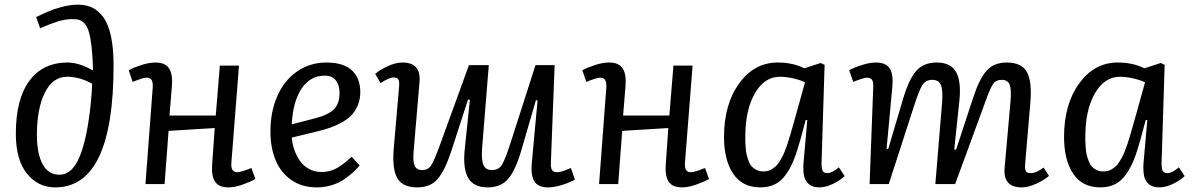

<svg xmlns="http://www.w3.org/2000/svg" viewBox="-20 -789 5108 823"><path d="M134.8 -715.8Q170.4 -732.9 191.9 -741.9Q213.4 -751 248 -760Q282.7 -769 314 -769Q349.1 -769 376 -756.1Q402.8 -743.2 423.8 -713.9Q444.8 -684.6 455.8 -633.1Q466.8 -581.5 466.8 -508.8Q466.8 14.2 216.8 14.2Q142.6 14.2 95.2 -45.2Q47.9 -104.5 47.9 -215.8Q47.9 -363.8 105.7 -442.4Q163.6 -521 270 -521Q318.8 -521 378.9 -486.8Q377.4 -542.5 373 -585Q368.7 -624.5 361.8 -649.2Q355 -673.8 344.2 -686.3Q333.5 -698.7 321.8 -702.9Q310.1 -707 291 -707Q259.3 -707 229 -697.5Q198.7 -688 151.9 -668ZM234.9 -40Q289.1 -40 321.3 -117.4Q353.5 -194.8 369.1 -345.2Q375 -405.3 375 -430.2Q321.3 -460 268.1 -460Q206.1 -460 172.1 -391.4Q138.2 -322.8 138.2 -211.9Q138.2 -129.9 162.8 -85Q187.5 -40 234.9 -40Z M900.4 -240.2 702.6 -228 685.5 0H603.5L634.8 -416Q635.7 -437 629.4 -446.5Q623 -456.1 607.4 -456.1Q593.8 -456.1 548.8 -438L531.7 -487.8Q551.3 -499 585.2 -510Q619.1 -521 646.5 -521Q688.5 -521 704.8 -495.6Q721.2 -470.2 716.8 -418.9Q715.3 -397.9 711.7 -356.4Q708 -314.9 706.5 -293.9H904.8L922.4 -507.8H1004.4L971.7 -90.8Q970.2 -69.8 976.6 -60.3Q982.9 -50.8 998.5 -50.8Q1012.7 -50.8 1057.6 -68.8L1074.7 -22Q1053.7 -9.8 1020 2.2Q986.3 14.2 959.5 14.2Q917.5 14.2 901.4 -11Q885.3 -36.1 889.6 -87.9Z M1379.4 -521Q1452.1 -521 1488.3 -487.5Q1524.4 -454.1 1524.4 -394Q1524.4 -362.3 1513.2 -336.4Q1502 -310.5 1484.9 -293.5Q1467.8 -276.4 1441.9 -262.5Q1416 -248.5 1393.3 -241Q1370.6 -233.4 1341.3 -226.1L1230.5 -199.2Q1232.9 -172.9 1241.5 -147.7Q1250 -122.6 1264.9 -100.6Q1279.8 -78.6 1303.7 -65.2Q1327.6 -51.8 1357.4 -51.8Q1378.4 -51.8 1397.9 -57.6Q1417.5 -63.5 1435.3 -75.4Q1453.1 -87.4 1462.6 -95.2Q1472.2 -103 1487.3 -117.2L1521.5 -80.1Q1510.3 -65.9 1496.1 -52.7Q1481.9 -39.6 1458.7 -22.7Q1435.5 -5.9 1403.8 4.2Q1372.1 14.2 1337.4 14.2Q1274.4 14.2 1229 -17.3Q1183.6 -48.8 1161.4 -102.3Q1139.2 -155.8 1139.2 -225.1Q1139.2 -310.5 1168.9 -377.7Q1198.7 -444.8 1253.7 -482.9Q1308.6 -521 1379.4 -521ZM1435.5 -391.1Q1435.5 -423.3 1419.9 -444.1Q1404.3 -464.8 1372.1 -464.8Q1310.1 -464.8 1272.9 -409.7Q1235.8 -354.5 1230.5 -255.9L1331.5 -282.2Q1386.7 -296.4 1411.1 -320.3Q1435.5 -344.2 1435.5 -391.1Z M1588.4 -472.2Q1607.9 -489.7 1642.1 -505.4Q1676.3 -521 1705.1 -521Q1785.2 -521 1778.3 -438L1753.4 -146Q1749 -98.1 1757.1 -79.1Q1765.1 -60.1 1790 -60.1Q1815.4 -60.1 1828.6 -80.8Q1841.8 -101.6 1867.2 -171.4Q1868.7 -174.8 1869.1 -176.8L1990.2 -509.8H2075.2L2046.4 -152.8Q2043 -101.1 2052.7 -80.6Q2062.5 -60.1 2088.4 -60.1Q2117.2 -60.1 2131.3 -82.5Q2145.5 -105 2168.5 -176.8L2275.4 -509.8H2357.4L2341.3 -90.8Q2340.3 -69.3 2346.4 -60.1Q2352.5 -50.8 2368.2 -50.8Q2386.7 -50.8 2427.2 -68.8L2444.3 -19Q2425.3 -7.8 2390.9 3.2Q2356.4 14.2 2329.1 14.2Q2287.1 14.2 2271 -11Q2254.9 -36.1 2259.3 -87.9L2284.2 -357.9L2277.3 -359.9L2213.4 -140.1Q2188.5 -56.6 2157.2 -21.2Q2126 14.2 2070.3 14.2Q2009.8 14.2 1986.6 -26.6Q1963.4 -67.4 1972.2 -149.9L1994.1 -360.8L1986.3 -362.8L1914.1 -140.1Q1886.2 -56.2 1855.2 -21Q1824.2 14.2 1769 14.2Q1705.1 14.2 1682.9 -25.6Q1660.6 -65.4 1667.5 -148.9L1690.4 -414.1Q1692.9 -437.5 1688.2 -447.3Q1683.6 -457 1667.5 -457Q1648.9 -457 1611.3 -433.1Z M2844.7 -240.2 2647 -228 2629.9 0H2547.9L2579.1 -416Q2580.1 -437 2573.7 -446.5Q2567.4 -456.1 2551.8 -456.1Q2538.1 -456.1 2493.2 -438L2476.1 -487.8Q2495.6 -499 2529.5 -510Q2563.5 -521 2590.8 -521Q2632.8 -521 2649.2 -495.6Q2665.5 -470.2 2661.1 -418.9Q2659.7 -397.9 2656 -356.4Q2652.3 -314.9 2650.9 -293.9H2849.1L2866.7 -507.8H2948.7L2916 -90.8Q2914.6 -69.8 2920.9 -60.3Q2927.2 -50.8 2942.9 -50.8Q2957 -50.8 3002 -68.8L3019 -22Q2998 -9.8 2964.4 2.2Q2930.7 14.2 2903.8 14.2Q2861.8 14.2 2845.7 -11Q2829.6 -36.1 2834 -87.9Z M3501.5 -89.8Q3501.5 -65.9 3506.3 -56.4Q3511.2 -46.9 3526.9 -46.9Q3546.4 -46.9 3575.7 -71.8L3600.6 -34.2Q3581.5 -16.1 3550.8 -1Q3520 14.2 3491.7 14.2Q3463.4 14.2 3447.3 0.5Q3431.2 -13.2 3426.8 -33.9Q3422.4 -54.7 3423.8 -85.9L3440.4 -273.9L3433.6 -274.9L3411.6 -192.9Q3397 -139.6 3382.6 -103.8Q3368.2 -67.9 3347.9 -39.8Q3327.6 -11.7 3301 1.2Q3274.4 14.2 3238.8 14.2Q3161.6 14.2 3122.6 -44.7Q3083.5 -103.5 3083.5 -201.2Q3083.5 -342.3 3148.4 -431.6Q3213.4 -521 3313.5 -521Q3378.9 -521 3427.7 -496.1L3497.6 -519L3514.6 -511.2ZM3251.5 -54.2Q3262.2 -54.2 3271.7 -56.4Q3281.2 -58.6 3289.8 -64.5Q3298.3 -70.3 3305.4 -76.4Q3312.5 -82.5 3319.8 -94.2Q3327.1 -106 3332.5 -115.5Q3337.9 -125 3344.5 -142.3Q3351.1 -159.7 3355.5 -172.4Q3359.9 -185.1 3366.7 -208.3Q3373.5 -231.4 3377.9 -247.1Q3382.3 -262.7 3390.1 -290.5Q3395 -308.1 3397.5 -316.9L3430.7 -436Q3411.6 -445.8 3380.6 -452.9Q3349.6 -460 3322.8 -460Q3256.8 -460 3215.8 -388.9Q3174.8 -317.9 3174.8 -205.1Q3174.8 -189.5 3174.8 -181.9Q3174.8 -174.3 3176.3 -155.5Q3177.7 -136.7 3180.4 -126Q3183.1 -115.2 3188.7 -99.6Q3194.3 -84 3202.1 -75.4Q3210 -66.9 3222.7 -60.5Q3235.4 -54.2 3251.5 -54.2Z M4018.6 -354Q4022 -405.8 4012.2 -426.3Q4002.4 -446.8 3976.6 -446.8Q3947.8 -446.8 3933.6 -424.3Q3919.4 -401.9 3896.5 -330.1L3789.6 0H3707.5L3723.1 -416Q3724.1 -437.5 3718 -446.8Q3711.9 -456.1 3696.3 -456.1Q3682.6 -456.1 3637.2 -438L3620.1 -487.8Q3639.2 -499 3673.6 -510Q3708 -521 3735.4 -521Q3777.3 -521 3793.5 -495.8Q3809.6 -470.7 3805.2 -418.9L3780.3 -151.9L3787.1 -149.9L3851.6 -367.2Q3876.5 -450.7 3908 -485.8Q3939.5 -521 3995.1 -521Q4055.2 -521 4078.1 -480.5Q4101.1 -439.9 4092.3 -356.9L4070.3 -148.9L4078.1 -147L4150.4 -367.2Q4177.7 -451.2 4209 -486.1Q4240.2 -521 4295.4 -521Q4359.9 -521 4382.1 -479.7Q4404.3 -438.5 4396.5 -348.1L4374.5 -89.8Q4372.1 -66.4 4376.7 -56.6Q4381.3 -46.9 4397.5 -46.9Q4422.9 -46.9 4453.1 -70.8L4476.6 -35.2Q4457 -17.6 4422.4 -1.7Q4387.7 14.2 4359.4 14.2Q4279.3 14.2 4286.1 -68.8L4311.5 -354Q4315.9 -406.7 4307.6 -426.8Q4299.3 -446.8 4274.4 -446.8Q4248.5 -446.8 4236.3 -428.5Q4224.1 -410.2 4202.6 -350.6Q4201.2 -346.2 4200.2 -343.8Q4199.2 -341.3 4198 -337.4Q4196.8 -333.5 4195.3 -330.1L4074.2 0H3989.3Z M4959 -89.8Q4959 -65.9 4963.9 -56.4Q4968.8 -46.9 4984.4 -46.9Q5003.9 -46.9 5033.2 -71.8L5058.1 -34.2Q5039.1 -16.1 5008.3 -1Q4977.5 14.2 4949.2 14.2Q4920.9 14.2 4904.8 0.5Q4888.7 -13.2 4884.3 -33.9Q4879.9 -54.7 4881.3 -85.9L4897.9 -273.9L4891.1 -274.9L4869.1 -192.9Q4854.5 -139.6 4840.1 -103.8Q4825.7 -67.9 4805.4 -39.8Q4785.2 -11.7 4758.5 1.2Q4731.9 14.2 4696.3 14.2Q4619.1 14.2 4580.1 -44.7Q4541 -103.5 4541 -201.2Q4541 -342.3 4606 -431.6Q4670.9 -521 4771 -521Q4836.4 -521 4885.3 -496.1L4955.1 -519L4972.2 -511.2ZM4709 -54.2Q4719.7 -54.2 4729.2 -56.4Q4738.8 -58.6 4747.3 -64.5Q4755.9 -70.3 4762.9 -76.4Q4770 -82.5 4777.3 -94.2Q4784.7 -106 4790 -115.5Q4795.4 -125 4802 -142.3Q4808.6 -159.7 4813 -172.4Q4817.4 -185.1 4824.2 -208.3Q4831.1 -231.4 4835.4 -247.1Q4839.8 -262.7 4847.7 -290.5Q4852.5 -308.1 4855 -316.9L4888.2 -436Q4869.1 -445.8 4838.1 -452.9Q4807.1 -460 4780.3 -460Q4714.4 -460 4673.3 -388.9Q4632.3 -317.9 4632.3 -205.1Q4632.3 -189.5 4632.3 -181.9Q4632.3 -174.3 4633.8 -155.5Q4635.3 -136.7 4637.9 -126Q4640.6 -115.2 4646.2 -99.6Q4651.9 -84 4659.7 -75.4Q4667.5 -66.9 4680.2 -60.5Q4692.9 -54.2 4709 -54.2Z"/></svg>

Font: Literata Book
Style: Italic
Weight: 400
Italic angle: -3°
Designer: Latin by Veronika Burian and Jose Scaglione. Greek by Irene Vlachou. Cyrillic by Vera Evstafieva
Foundry: TypeTogether
Version: Version 1.003;PS 001.003;hotconv 1.0.88;makeotf.lib2.5.64775